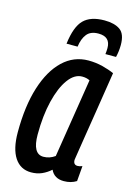

<svg xmlns="http://www.w3.org/2000/svg" viewBox="-116 -803 600 873"><g transform="rotate(15 184.0 -367.0)"><path d="M274 10Q229 10 212 -27Q193 -10 170.5 0Q148 10 120 10Q70 10 42.5 -31.5Q15 -73 15 -151Q15 -274 43 -363Q71 -452 122 -500.5Q173 -549 242 -549Q276 -549 308 -541Q340 -533 364 -522Q346 -407 334 -331Q322 -255 314.5 -208.5Q307 -162 303.5 -138.5Q300 -115 298.5 -106.5Q297 -98 297 -96Q297 -73 317 -73Q327 -73 339 -78L333 -6Q308 10 274 10ZM210 -91 269 -463Q254 -471 233 -471Q197 -471 168 -431.5Q139 -392 122 -322.5Q105 -253 105 -164Q105 -73 156 -73Q185 -73 210 -91ZM265 -744Q312 -744 338.5 -725.5Q365 -707 365 -655Q365 -626 358 -597H308Q309 -605 309.5 -612Q310 -619 310 -626Q310 -679 254 -679Q217 -679 199.5 -657Q182 -635 177 -597H125Q135 -679 167.5 -711.5Q200 -744 265 -744Z"/></g></svg>

Font: Georama Condensed Medium
Style: Italic
Weight: 500
Width: 3
Italic angle: -9°
Designer: Jean-Baptiste Levee
Foundry: Production Type
Version: Version 1.000